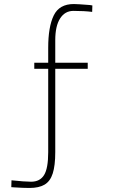

<svg xmlns="http://www.w3.org/2000/svg" viewBox="-20 -694 600 952"><path d="M50 235 36 234 37 200Q103 207 134 207Q178 207 198.5 174Q219 141 219 61V-353H150V-383H219V-457Q219 -561 246.5 -617.5Q274 -674 346 -674Q364 -674 426 -669L438 -667L437 -635Q398 -640 344 -640Q302 -640 278 -602.5Q254 -565 254 -495V-383H415V-353H254V60Q254 127 241.5 166Q229 205 201 221.5Q173 238 126 238Q96 238 50 235Z"/></svg>

Font: Cairo ExtraLight
Style: Regular
Weight: 250
Designer: Mohamed Gaber, the designers of Titillium
Foundry: Kief Type Foundry
Version: Version 2.009; ttfautohint (v1.5.33-1714) -l 8 -r 50 -G 200 